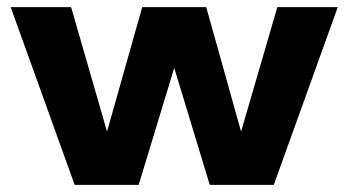

<svg xmlns="http://www.w3.org/2000/svg" viewBox="-20 -520 980 540"><path d="M930 -500 750 0H570L470 -329L370 0H190L10 -500H180L281 -150L380 -500H560L658 -150L760 -500Z"/></svg>

Font: Goli Bold
Style: Regular
Weight: 700
Designer: jaikishan Patel
Foundry: MagicType
Version: Version 1.000